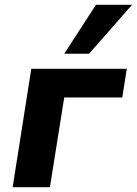

<svg xmlns="http://www.w3.org/2000/svg" viewBox="-20 -784 573 804"><path d="M33 0 111 -496H511L492 -376H249L189 0ZM249 -559 382 -764H533L353 -559Z"/></svg>

Font: Nunito Sans 10pt ExtraBold
Style: Italic
Weight: 800
Italic angle: -9°
Designer: Vernon Adams
Foundry: Vernon Adams
Version: Version 3.101;gftools[0.9.27]